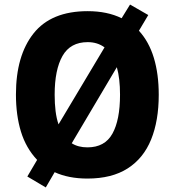

<svg xmlns="http://www.w3.org/2000/svg" viewBox="-20 -774 768 843"><path d="M677 -358Q677 -244 643.5 -161.5Q610 -79 540.5 -34.5Q471 10 364 10Q281 10 220 -18L181 49L100 1L143 -72Q94 -124 72 -196Q50 -268 50 -359Q50 -530 127.5 -627.5Q205 -725 365 -725Q451 -725 514 -694L551 -754L631 -708L590 -639Q634 -591 655.5 -520Q677 -449 677 -358ZM220 -358Q220 -319 224 -286.5Q228 -254 237 -228L439 -566Q408 -589 365 -589Q289 -589 254.5 -528.5Q220 -468 220 -358ZM507 -358Q507 -430 493 -479L295 -145Q323 -127 364 -127Q440 -127 473.5 -187Q507 -247 507 -358Z"/></svg>

Font: Noto Sans Tamil SemiCondensed ExtraBold
Style: Regular
Weight: 800
Width: 4
Designer: Jelle Bosma - Monotype Design Team
Foundry: Monotype Imaging Inc.
Version: Version 2.004; ttfautohint (v1.8.4.7-5d5b)